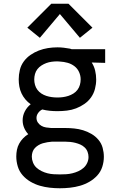

<svg xmlns="http://www.w3.org/2000/svg" viewBox="-20 -783 640 1026"><path d="M300 223Q300 223 300 223Q300 223 300 223Q273 223 246 220Q219 217 193 209.5Q167 202 143 188Q119 174 101 153.5Q83 133 75 106.5Q67 80 67 53Q67 35 70.5 17.5Q74 0 82.5 -15.5Q91 -31 103.5 -44Q116 -57 131 -66Q117 -81 109 -100Q101 -119 101 -140Q101 -165 112.5 -187.5Q124 -210 144 -226Q128 -237 115.5 -252Q103 -267 95 -284Q87 -301 83.5 -320Q80 -339 80 -359Q80 -384 86 -409Q92 -434 107 -454.5Q122 -475 143 -489.5Q164 -504 187.5 -513Q211 -522 236 -526Q261 -530 287 -530Q304 -530 320.5 -528Q337 -526 354 -523L363 -520H542V-447L470 -449Q483 -429 488.5 -405.5Q494 -382 494 -358Q494 -333 487.5 -308Q481 -283 466.5 -262.5Q452 -242 431 -227.5Q410 -213 386.5 -204Q363 -195 337.5 -192Q312 -189 287 -189Q266 -189 246 -191Q226 -193 206 -198Q193 -192 184 -179.5Q175 -167 175 -153Q175 -139 182.5 -128Q190 -117 201.5 -110.5Q213 -104 226 -102Q239 -100 253 -99Q254 -99 256 -99Q258 -99 260 -99Q263 -99 266 -99Q269 -99 272 -99H328Q352 -99 376.5 -96.5Q401 -94 424 -87Q447 -80 468.5 -67.5Q490 -55 506 -36Q522 -17 528.5 7Q535 31 535 55Q535 82 526.5 108.5Q518 135 499.5 155Q481 175 457.5 188.5Q434 202 408 209.5Q382 217 354.5 220Q327 223 300 223ZM287 -262Q302 -262 316.5 -264Q331 -266 345 -270.5Q359 -275 372 -283Q385 -291 394 -303Q403 -315 407 -329.5Q411 -344 411 -359Q411 -379 402.5 -398Q394 -417 377.5 -429.5Q361 -442 341 -447.5Q321 -453 301 -454L287 -455Q286 -455 286 -455Q286 -455 285 -455Q271 -455 256 -453Q241 -451 227.5 -446Q214 -441 201.5 -433Q189 -425 180 -413.5Q171 -402 167 -387.5Q163 -373 163 -358Q163 -344 167 -329.5Q171 -315 180 -303Q189 -291 201.5 -283Q214 -275 228 -270.5Q242 -266 257 -264Q272 -262 287 -262ZM300 149Q317 149 333.5 148Q350 147 366.5 143Q383 139 398.5 132Q414 125 426.5 114Q439 103 446 87.5Q453 72 453 56Q453 42 448 28.5Q443 15 432.5 5Q422 -5 409.5 -10.5Q397 -16 383.5 -19.5Q370 -23 356 -24.5Q342 -26 328 -26H272Q269 -26 265.5 -26Q262 -26 258 -26Q246 -25 233.5 -23Q221 -21 209 -17.5Q197 -14 186 -7.5Q175 -1 166.5 8Q158 17 154 29Q150 41 150 54Q150 70 156.5 86Q163 102 175 113Q187 124 202.5 131.5Q218 139 234 143Q250 147 266.5 148Q283 149 300 149ZM407 -581 300 -708 193 -581 126 -635 254 -763H346L474 -635Z"/></svg>

Font: Zed Sans Extended
Style: Regular
Weight: 400
Width: 7
Designer: Belleve Invis
Foundry: Belleve Invis
Version: Version 1.0.0; ttfautohint (v1.8.4)